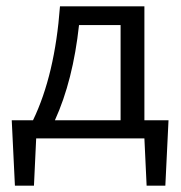

<svg xmlns="http://www.w3.org/2000/svg" viewBox="-20 -436 571 605"><path d="M435 -57H511L501 149H442L435 0H94L87 149H27L17 -57H84Q153 -200 169 -416H435ZM153 -57H360V-357H229Q210 -182 153 -57Z"/></svg>

Font: EauTest Medium
Style: Regular
Weight: 500
Designer: Christian Thalmann (Catharsis Fonts)
Version: Version 0.001;PS 000.001;hotconv 1.0.88;makeotf.lib2.5.64775